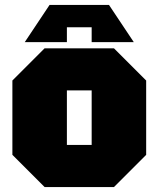

<svg xmlns="http://www.w3.org/2000/svg" viewBox="-20 -755 640 775"><path d="M30 -130V-430L160 -560H440L570 -430V-130L440 0H160ZM250 -170H350V-390H250ZM250 -585H80L180 -735H420L520 -585H350V-645H250Z"/></svg>

Font: Tektur Black
Style: Regular
Weight: 900
Designer: Adam Jagosz
Foundry: Adam Jagosz
Version: Version 1.005;gftools[0.9.30]